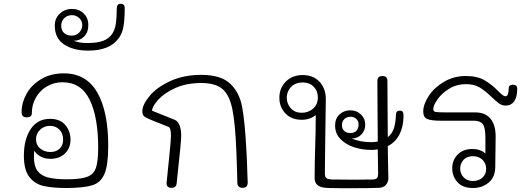

<svg xmlns="http://www.w3.org/2000/svg" viewBox="-20 -991 2804 1013"><path d="M551 -221Q551 -121 531.5 -74.5Q512 -28 468.5 -14Q425 0 335 1Q258 1 211 -9.5Q164 -20 135 -57Q106 -94 106 -170Q106 -256 142 -310Q178 -364 244 -364Q297 -364 324.5 -331.5Q352 -299 352 -254Q352 -209 322.5 -181Q293 -153 246 -153Q216 -153 194.5 -165Q173 -177 161 -196Q159 -185 159 -164Q159 -116 177 -90.5Q195 -65 232 -55Q269 -45 333 -45Q406 -45 440 -58Q474 -71 486 -105Q498 -139 498 -212Q498 -373 453 -465Q408 -557 310 -557Q265 -557 228 -535.5Q191 -514 169.5 -476.5Q148 -439 148 -394Q148 -372 121 -372Q107 -372 100.5 -378.5Q94 -385 94 -402Q94 -449 120 -496Q146 -543 197 -573.5Q248 -604 317 -604Q435 -604 493 -503.5Q551 -403 551 -221ZM170 -256Q170 -226 192 -207.5Q214 -189 246 -189Q276 -189 294.5 -206.5Q313 -224 313 -254Q313 -287 293.5 -307Q274 -327 244 -327Q212 -327 191 -306Q170 -285 170 -256Z M638 -950Q638 -889 631.5 -851.5Q625 -814 606 -789Q559 -724 446 -724Q366 -724 317.5 -757Q269 -790 269 -855Q269 -895 296 -919.5Q323 -944 359 -944Q397 -944 421.5 -920Q446 -896 446 -859Q446 -821 424 -798.5Q402 -776 369 -776Q397 -764 441 -764Q493 -764 524 -775.5Q555 -787 573 -814Q586 -834 591 -865.5Q596 -897 596 -945Q596 -971 616 -971Q638 -971 638 -950ZM358 -803Q383 -803 398.5 -820Q414 -837 414 -858Q414 -881 398 -896Q382 -911 359 -911Q335 -911 319 -895Q303 -879 303 -855Q303 -830 318.5 -816.5Q334 -803 358 -803Z M1232 -29Q1232 -57 1228 -169L1227 -194Q1221 -343 1205.5 -417Q1190 -491 1153 -522Q1116 -553 1042 -553Q964 -553 906 -527Q848 -501 816 -466Q784 -431 782 -407L904 -358Q920 -350 928 -328Q936 -306 936 -276Q936 -242 917 -71Q916 -58 912 -23Q911 -12 904 -6Q897 0 884 0Q858 0 859 -27Q864 -80 873 -165Q882 -253 882 -274Q882 -316 870 -321L833 -336Q786 -354 762 -365Q745 -372 738 -380Q731 -388 731 -403Q731 -439 769.5 -485Q808 -531 879 -563.5Q950 -596 1042 -596Q1145 -596 1194 -550Q1243 -504 1257.5 -427Q1272 -350 1280 -198Q1283 -153 1285 -77L1287 -30Q1287 -14 1280.5 -7Q1274 0 1260 0Q1232 0 1232 -29Z M2026 -220 2027 -149Q2029 -83 2029 -51Q2029 -31 2016.5 -16Q2004 -1 1978 0Q1936 2 1830 2H1788Q1712 2 1691 -1Q1640 -7 1640 -51Q1640 -126 1643 -222Q1644 -250 1645 -291.5Q1646 -333 1646 -384Q1615 -359 1572 -359Q1518 -359 1486 -392.5Q1454 -426 1454 -475Q1454 -527 1488.5 -561Q1523 -595 1577 -595Q1633 -595 1666 -559.5Q1699 -524 1699 -468Q1699 -446 1696 -254Q1694 -124 1694 -78Q1694 -57 1702 -51Q1710 -45 1731 -44L1848 -43L1949 -44Q1963 -45 1969 -51.5Q1975 -58 1975 -76Q1975 -107 1973 -203Q1957 -200 1938 -200Q1892 -200 1848.5 -214Q1805 -228 1776.5 -257Q1748 -286 1748 -329Q1748 -366 1771.5 -387.5Q1795 -409 1828 -409Q1862 -409 1884.5 -387Q1907 -365 1907 -333Q1907 -303 1887.5 -282Q1868 -261 1836 -260Q1881 -241 1937 -241Q1957 -241 1973 -244V-267Q1973 -355 1972 -401L1971 -563Q1971 -590 1998 -590Q2024 -590 2024 -565L2025 -401Q2026 -356 2026 -270V-267Q2051 -288 2059.5 -318Q2068 -348 2069 -387Q2070 -397 2074 -402Q2078 -407 2090 -407Q2100 -407 2104.5 -401Q2109 -395 2109 -381Q2109 -324 2088 -282.5Q2067 -241 2026 -220ZM1657 -477Q1657 -511 1635 -533.5Q1613 -556 1577 -556Q1539 -556 1516 -532.5Q1493 -509 1493 -476Q1493 -443 1514.5 -419.5Q1536 -396 1572 -396Q1607 -396 1632 -418Q1657 -440 1657 -477ZM1828 -289Q1850 -289 1861 -302Q1872 -315 1872 -333Q1872 -353 1859.5 -364Q1847 -375 1829 -375Q1810 -375 1797 -363Q1784 -351 1784 -331Q1784 -311 1796.5 -300Q1809 -289 1828 -289Z M2709 -524Q2709 -479 2693 -456.5Q2677 -434 2648 -434Q2629 -434 2614 -444.5Q2599 -455 2574 -479Q2540 -512 2511 -529.5Q2482 -547 2438 -547Q2389 -547 2350 -523Q2311 -499 2288.5 -467Q2266 -435 2266 -415Q2266 -403 2278 -400.5Q2290 -398 2334 -398H2487Q2541 -398 2568.5 -364Q2596 -330 2595 -267L2593 -108Q2592 -55 2557.5 -27Q2523 1 2475 1Q2422 1 2394 -29.5Q2366 -60 2366 -103Q2366 -147 2395 -176Q2424 -205 2472 -205Q2515 -205 2541 -181V-264Q2541 -319 2527 -336.5Q2513 -354 2481 -354H2309Q2254 -354 2233.5 -363.5Q2213 -373 2213 -402Q2213 -441 2242.5 -485.5Q2272 -530 2323.5 -560Q2375 -590 2438 -590Q2498 -590 2536.5 -567.5Q2575 -545 2609 -510Q2623 -496 2631.5 -489.5Q2640 -483 2647 -483Q2664 -483 2664 -527Q2664 -535 2670 -539.5Q2676 -544 2685 -544Q2709 -544 2709 -524ZM2545 -100Q2545 -130 2525 -148.5Q2505 -167 2475 -167Q2444 -167 2426 -148Q2408 -129 2408 -102Q2408 -75 2426 -55.5Q2444 -36 2476 -36Q2505 -36 2525 -53.5Q2545 -71 2545 -100Z"/></svg>

Font: Mali Light
Style: Regular
Weight: 300
Designer: Kitiyaporn Chalermlarp | Katatrad Aksorn Co.,Ltd.
Foundry: Cadson Demak Co.,Ltd.
Version: Version 1.000; ttfautohint (v1.6)